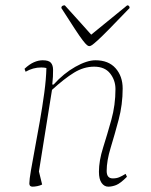

<svg xmlns="http://www.w3.org/2000/svg" viewBox="-20 -688 566 720"><path d="M102 12Q90 12 90 0Q90 -14 96 -49Q102 -84 111 -132Q120 -180 129.5 -234Q139 -288 146 -339.5Q153 -391 154 -433Q145 -435 135 -435Q119 -435 104.5 -431Q90 -427 76 -419L72 -430Q90 -447 107 -454.5Q124 -462 140 -462Q163 -462 171 -452.5Q179 -443 179 -426Q179 -411 178.5 -401Q178 -391 176 -371H181Q219 -413 262.5 -437.5Q306 -462 338 -462Q387 -462 413.5 -432Q440 -402 440 -356Q440 -296 425 -239.5Q410 -183 395 -134Q380 -85 380 -47Q380 -19 403 -19Q417 -19 427.5 -23.5Q438 -28 451 -36L456 -25Q431 0 415.5 6Q400 12 386 12Q371 12 361 -2Q351 -16 351 -44Q351 -85 366.5 -134Q382 -183 397.5 -238.5Q413 -294 413 -354Q413 -387 393 -412.5Q373 -438 333 -438Q294 -438 257.5 -415.5Q221 -393 175 -351L126 -45L138 4Q130 8 120 10Q110 12 102 12ZM315 -515Q311 -515 306 -519Q301 -523 290.5 -536.5Q280 -550 261 -579Q242 -608 210 -658Q210 -668 223 -668Q259 -628 284.5 -600Q310 -572 322 -558Q339 -572 370.5 -597.5Q402 -623 457 -668Q466 -668 466 -658Q418 -608 389.5 -579Q361 -550 346 -536.5Q331 -523 325 -519Q319 -515 315 -515Z"/></svg>

Font: Petrona Thin
Style: Italic
Weight: 100
Italic angle: -9°
Designer: Ringo R. Seeber
Foundry: Ringo R. Seeber
Version: Version 2.001; ttfautohint (v1.8.3)